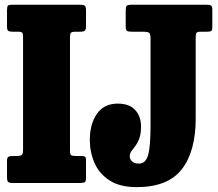

<svg xmlns="http://www.w3.org/2000/svg" viewBox="-20 -770 916 808"><path d="M358 -180.5Q358 -248.5 388 -291.2Q418 -334 475.5 -334Q524.5 -334 549 -307Q573.5 -280 573.5 -238Q573.5 -207 566.2 -187.5Q559 -168 549.5 -155.8Q540 -143.5 533 -133.8Q526 -124 526 -112Q526 -99.5 536.2 -90.5Q546.5 -81.5 565 -81.5Q592.5 -81.5 603 -116.5Q613.5 -151.5 613.5 -240V-607.5Q613.5 -627 607.8 -631.8Q602 -636.5 582 -636.5H536Q520 -636.5 514.5 -640Q509 -643.5 509 -660.5V-723.5Q509 -741 513 -745.5Q517 -750 534 -750H850Q864 -750 868.8 -746.2Q873.5 -742.5 873.5 -727.5V-656.5Q873.5 -642.5 868.8 -639.5Q864 -636.5 850.5 -636.5H823.5Q809.5 -636.5 806.5 -631.2Q803.5 -626 803.5 -611.5V-270Q803.5 -133.5 745.2 -58Q687 17.5 555 17.5Q484.5 17.5 441 -10.8Q397.5 -39 377.8 -84.2Q358 -129.5 358 -180.5ZM274.5 -612.5V-135.5Q274.5 -120.5 279.5 -117Q284.5 -113.5 299.5 -113.5H321.5Q332.5 -113.5 337.2 -110.8Q342 -108 342 -97V-22.5Q342 -8 337.5 -4Q333 0 318 0H33.5Q18 0 13.8 -4.8Q9.5 -9.5 9.5 -25V-92Q9.5 -106.5 15 -110Q20.5 -113.5 36 -113.5H50.5Q64.5 -113.5 70.8 -117.5Q77 -121.5 77 -137.5V-612Q77 -626.5 74.2 -631.5Q71.5 -636.5 56.5 -636.5H33.5Q20 -636.5 14.8 -640.2Q9.5 -644 9.5 -658V-725.5Q9.5 -741.5 13 -745.8Q16.5 -750 32 -750H317Q333.5 -750 337.8 -745.2Q342 -740.5 342 -725V-662Q342 -645 337 -640.8Q332 -636.5 317 -636.5H298Q282.5 -636.5 278.5 -632Q274.5 -627.5 274.5 -612.5Z"/></svg>

Font: Besley* Condensed Heavy
Style: Regular
Weight: 800
Width: 3
Designer: Owen Earl
Foundry: indestructible type*
Version: Version 3.000; ttfautohint (v1.8.3)